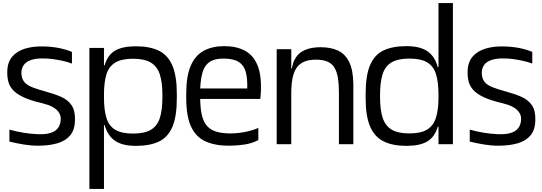

<svg xmlns="http://www.w3.org/2000/svg" viewBox="-20 -950 3574 1265"><path d="M230 10Q184 10 136 2Q88 -6 42 -17V-96Q89 -83 134.5 -75.5Q180 -68 226 -66Q273 -64 303 -71.5Q333 -79 349 -93Q365 -107 372 -124Q379 -141 380 -158Q382 -186 370 -205.5Q358 -225 338.5 -238Q319 -251 297 -258.5Q275 -266 258 -270Q179 -288 132.5 -310.5Q86 -333 63.5 -359Q41 -385 34 -415.5Q27 -446 28 -480Q29 -539 60 -576Q91 -613 145 -629.5Q199 -646 266 -644Q320 -643 366.5 -634Q413 -625 454 -608V-531Q426 -542 393.5 -549Q361 -556 329 -560.5Q297 -565 267 -565Q218 -566 185.5 -555Q153 -544 137.5 -523Q122 -502 121 -473Q121 -435 138 -412.5Q155 -390 191.5 -375.5Q228 -361 284 -346Q339 -331 382.5 -312Q426 -293 451 -257.5Q476 -222 474 -158Q473 -94 442 -57.5Q411 -21 356.5 -5.5Q302 10 230 10Z M569 295V-634H665V-519H669Q690 -589 739 -617Q788 -645 876 -645Q967 -645 1026.5 -616Q1086 -587 1115.5 -518.5Q1145 -450 1145 -332V-302Q1145 -182 1115.5 -113.5Q1086 -45 1026.5 -17Q967 11 876 11Q787 11 738.5 -22Q690 -55 669 -126H665V295ZM857 -70Q933 -70 975 -95.5Q1017 -121 1033.5 -174Q1050 -227 1050 -309V-325Q1050 -407 1033 -459.5Q1016 -512 974 -537.5Q932 -563 857 -563Q781 -563 739 -537.5Q697 -512 681 -459.5Q665 -407 665 -325V-309Q665 -227 681 -174Q697 -121 738.5 -95.5Q780 -70 857 -70Z M1488 10Q1398 10 1335 -18Q1272 -46 1239.5 -114.5Q1207 -183 1207 -303V-332Q1207 -448 1236.5 -516.5Q1266 -585 1322.5 -615.5Q1379 -646 1457 -646Q1538 -646 1594.5 -615.5Q1651 -585 1678 -516.5Q1705 -448 1698 -332L1695 -298H1299Q1300 -231 1311 -187.5Q1322 -144 1345.5 -118.5Q1369 -93 1407 -82Q1445 -71 1499 -71Q1545 -71 1592 -80Q1639 -89 1682 -107V-27Q1640 -5 1589 2.5Q1538 10 1488 10ZM1299 -367H1609Q1611 -434 1599 -477Q1587 -520 1553.5 -541.5Q1520 -563 1457 -564Q1396 -565 1362.5 -543Q1329 -521 1315.5 -477Q1302 -433 1299 -367Z M1899 -334V-442Q1899 -515 1921.5 -558Q1944 -601 1987.5 -620Q2031 -639 2092 -639Q2161 -639 2208.5 -616Q2256 -593 2281.5 -539.5Q2307 -486 2308 -395L2213 -341Q2213 -393 2207 -433Q2201 -473 2185.5 -501Q2170 -529 2140 -543Q2110 -557 2061 -557Q2013 -557 1981.5 -542.5Q1950 -528 1932 -500Q1914 -472 1906.5 -430Q1899 -388 1899 -334ZM1803 0V-626H1899V-442V0ZM1901 -436 1866 -461V-500H1912ZM2213 0V-385L2308 -398V0Z M2658 11Q2567 11 2507.5 -18.5Q2448 -48 2418.5 -116.5Q2389 -185 2389 -302V-332Q2389 -453 2418.5 -521.5Q2448 -590 2507.5 -618Q2567 -646 2658 -646Q2747 -646 2796 -612.5Q2845 -579 2864.5 -507Q2884 -435 2884 -320V-296Q2884 -182 2864 -114.5Q2844 -47 2795 -18Q2746 11 2658 11ZM2858 -116V-135H2873V-116ZM2677 -71Q2753 -71 2794.5 -96.5Q2836 -122 2852.5 -175Q2869 -228 2869 -309V-325Q2869 -408 2853 -460.5Q2837 -513 2795.5 -538.5Q2754 -564 2677 -564Q2601 -564 2559 -538.5Q2517 -513 2500.5 -460Q2484 -407 2484 -325V-309Q2484 -228 2501 -175Q2518 -122 2559.5 -96.5Q2601 -71 2677 -71ZM2858 -489V-508H2873V-489ZM2869 0V-930H2964V0Z M3263 10Q3217 10 3169 2Q3121 -6 3075 -17V-96Q3122 -83 3167.5 -75.5Q3213 -68 3259 -66Q3306 -64 3336 -71.5Q3366 -79 3382 -93Q3398 -107 3405 -124Q3412 -141 3413 -158Q3415 -186 3403 -205.5Q3391 -225 3371.5 -238Q3352 -251 3330 -258.5Q3308 -266 3291 -270Q3212 -288 3165.5 -310.5Q3119 -333 3096.5 -359Q3074 -385 3067 -415.5Q3060 -446 3061 -480Q3062 -539 3093 -576Q3124 -613 3178 -629.5Q3232 -646 3299 -644Q3353 -643 3399.5 -634Q3446 -625 3487 -608V-531Q3459 -542 3426.5 -549Q3394 -556 3362 -560.5Q3330 -565 3300 -565Q3251 -566 3218.5 -555Q3186 -544 3170.5 -523Q3155 -502 3154 -473Q3154 -435 3171 -412.5Q3188 -390 3224.5 -375.5Q3261 -361 3317 -346Q3372 -331 3415.5 -312Q3459 -293 3484 -257.5Q3509 -222 3507 -158Q3506 -94 3475 -57.5Q3444 -21 3389.5 -5.5Q3335 10 3263 10Z"/></svg>

Font: Matangi SemiBold
Style: Regular
Weight: 600
Designer: Prashant Pant
Foundry: The Graphic Ant
Version: Version 3.002